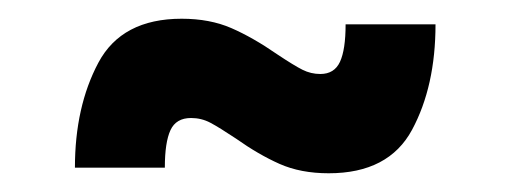

<svg xmlns="http://www.w3.org/2000/svg" viewBox="-20 -497 545 205"><path d="M232 -349Q214 -361 204.5 -366Q195 -371 184 -371Q168 -371 162 -358Q156 -345 156 -318H60Q60 -383 85 -430Q110 -477 174 -477Q204 -477 227 -467Q250 -457 276 -439Q294 -427 303 -422.5Q312 -418 322 -418Q337 -418 343 -431Q349 -444 349 -471H445Q445 -405 420 -358.5Q395 -312 331 -312Q301 -312 278.5 -322Q256 -332 232 -349Z"/></svg>

Font: Be Vietnam Black
Style: Regular
Weight: 900
Designer: Lam Bao; Tony Le; Vietanh Nguyen
Foundry: Yellow Type Foundry
Version: Version 5.000